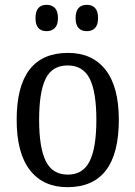

<svg xmlns="http://www.w3.org/2000/svg" viewBox="-20 -765 561 795"><path d="M49 -269Q49 -546 262 -546Q362 -546 417 -476Q472 -406 472 -269Q472 10 259 10Q159 10 104 -60.5Q49 -131 49 -269ZM379 -269Q379 -384 351.5 -439Q324 -494 260 -494Q196 -494 169 -439Q142 -384 142 -269Q142 -154 169.5 -98Q197 -42 261 -42Q324 -42 351.5 -98Q379 -154 379 -269ZM127 -690Q127 -745 173 -745Q194 -745 207 -732Q220 -719 220 -690Q220 -662 207 -649Q194 -636 173 -636Q127 -636 127 -690ZM293 -690Q293 -745 340 -745Q361 -745 373.5 -732Q386 -719 386 -690Q386 -662 373.5 -649Q361 -636 340 -636Q293 -636 293 -690Z"/></svg>

Font: Noto Serif Narrow
Style: Regular
Weight: 400
Width: 4
Designer: Monotype Design Team
Foundry: Monotype Imaging Inc.
Version: Version 1.001